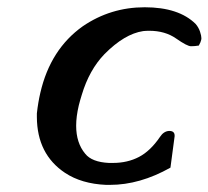

<svg xmlns="http://www.w3.org/2000/svg" viewBox="-20 -497 585 539"><path d="M288.6 22Q288.6 22 277.8 22Q209 19 162.6 -11.7Q84 -64 83.5 -168.5Q83.5 -173.3 83.5 -178.7Q86.9 -209.5 93.3 -236.8Q121.6 -358.9 212.4 -423.3Q290.5 -476.6 386.2 -476.6Q481.9 -476.6 529.3 -429.7Q537.6 -419.9 541.5 -408.2Q545.4 -396.5 545.4 -389.6Q545.4 -387.2 544.9 -385.3Q543.5 -378.4 538.1 -369.1Q526.9 -367.2 516.1 -367.2Q505.4 -367.2 474.4 -388.9Q443.4 -410.6 398.9 -410.6Q390.1 -410.6 381.8 -409.7Q329.6 -401.9 273.4 -345.2Q230.5 -300.8 209.5 -230.5Q204.6 -214.8 201.2 -201.2Q193.8 -169.9 193.8 -144Q193.8 -95.7 219.2 -65.4Q237.8 -42 285.6 -39.6H296.9Q337.9 -39.6 370.1 -56.4Q402.3 -73.2 429.2 -112.8Q439.5 -128.4 454.1 -129.4H455.6Q471.2 -129.4 470.2 -114.3L458.5 -26.4Q372.6 22 288.6 22Z"/></svg>

Font: Caudex
Style: Bold
Weight: 700
Italic angle: -13°
Version: Version 1.04